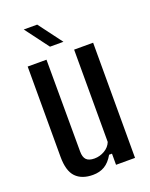

<svg xmlns="http://www.w3.org/2000/svg" viewBox="-147 -855 735 940"><g transform="rotate(-20 221.0 -384.5)"><path d="M172 8Q114 8 83 -24Q52 -56 52 -130V-600H150L151 -121Q151 -92 164 -78.5Q177 -65 206 -65Q234 -65 259 -79.5Q284 -94 294 -119V-600H393V0H294V-58H279Q259 -23 233 -7.5Q207 8 172 8ZM96 -777H166L258 -654H188Z"/></g></svg>

Font: Big Shoulders Text SemiBold
Style: Regular
Weight: 600
Designer: Patric King
Foundry: XO Type Co
Version: Version 1.000; ttfautohint (v1.8.2)